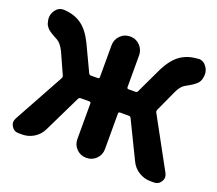

<svg xmlns="http://www.w3.org/2000/svg" viewBox="-125 -932 1250 1105"><g transform="rotate(20 500.0 -379.5)"><path d="M790 -400.4Q786.1 -390.6 791 -382.8L959 -75.2Q965.8 -62.5 965.8 -50.8Q965.8 -38.1 958 -25.4Q943.4 -1 915 -1H894.5Q855.5 -1 822.3 -21.5Q789.1 -42 772.5 -77.1L662.1 -303.7Q658.2 -312.5 648.4 -312.5H594.7Q585 -312.5 585 -302.7V-85Q585 -49.8 560.5 -25.4Q536.1 -1 500.5 -1Q464.8 -1 440.4 -25.4Q416 -49.8 416 -85V-302.7Q416 -312.5 406.2 -312.5H353.5Q343.8 -312.5 339.8 -303.7L229.5 -77.1Q212.9 -42 179.7 -21.5Q146.5 -1 107.4 -1H85.9Q57.6 -1 43 -25.4Q35.2 -38.1 35.2 -50.8Q35.2 -62.5 42 -75.2L210.9 -382.8Q215.8 -390.6 211.9 -400.4L154.3 -528.3Q133.8 -569.3 110.4 -583Q106.4 -585 93.3 -592.3Q80.1 -599.6 74.2 -603Q68.4 -606.4 58.1 -613.8Q47.9 -621.1 43 -627Q38.1 -632.8 32.7 -641.6Q27.3 -650.4 26.4 -660.2L24.4 -668Q22.5 -676.8 22.5 -684.6Q22.5 -710 37.1 -730.5Q55.7 -757.8 86.9 -757.8Q87.9 -757.8 89.8 -757.8Q151.4 -754.9 195.8 -724.6Q240.2 -694.3 274.4 -625L350.6 -463.9Q354.5 -455.1 364.3 -455.1H406.2Q416 -455.1 416 -464.8V-659.2Q416 -694.3 440.4 -719.2Q464.8 -744.1 500.5 -744.1Q536.1 -744.1 560.5 -719.2Q585 -694.3 585 -659.2V-464.8Q585 -455.1 594.7 -455.1H636.7Q646.5 -455.1 650.4 -463.9L726.6 -625Q761.7 -693.4 805.7 -723.6Q849.6 -753.9 911.1 -756.8Q913.1 -757.8 915 -757.8Q945.3 -757.8 963.9 -730.5Q978.5 -710 978.5 -684.6Q978.5 -676.8 976.6 -668L975.6 -660.2Q972.7 -649.4 967.8 -640.1Q962.9 -630.9 951.2 -621.6Q939.5 -612.3 934.1 -608.4Q928.7 -604.5 910.6 -594.2Q892.6 -584 890.6 -583Q867.2 -569.3 848.6 -528.3Z"/></g></svg>

Font: Gen Jyuu GothicX Heavy
Style: Bold
Weight: 900
Designer: [Source Han Sans]
Ryoko NISHIZUKA  (kana & ideographs); Paul D. Hunt (Latin, Greek & Cyrillic); Wenlong ZHANG  (bopomofo
Version: Version 1.002.20150607